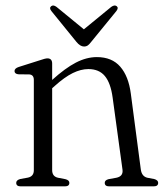

<svg xmlns="http://www.w3.org/2000/svg" viewBox="-20 -661 586 681"><path d="M165 -435.5V-377.5Q211.5 -419.5 249.2 -439Q287 -458.5 323.5 -458.5Q377 -458.5 406.5 -424.5Q436 -390.5 444 -329L479.5 -59.5Q483 -35 503 -30.5L527 -26Q541 -22 541 -12.5Q541 0 525 0H367.5Q351.5 0 351.5 -12.5Q351.5 -22 365 -25.5L392.5 -30.5Q417.5 -35.5 414.5 -59L379.5 -315Q372.5 -366.5 352 -391.2Q331.5 -416 293.5 -416Q267 -416 238 -401.8Q209 -387.5 174 -356L165 -348V-57.5Q165 -35 186 -30.5L212 -25.5Q226 -22 226 -12.5Q226 0 210 0H53.5Q37.5 0 37.5 -12.5Q37.5 -22 51.5 -26L79 -31Q100 -35.5 100 -57V-377.5Q100 -395.5 84.5 -397L44.5 -397.5Q31.5 -399.5 31.5 -409Q31.5 -418.5 46.5 -423.5L119 -446.5Q140.5 -454 148 -454Q165 -454 165 -435.5ZM303.5 -512.5Q297.5 -504.5 291.8 -500.2Q286 -496 278 -496Q264.5 -496 251 -512.5L162.5 -621.5Q153.5 -632.5 161.5 -639Q169 -645 180.5 -636.5L277.5 -557L374.5 -636.5Q386.5 -645 394 -639Q401.5 -633 392.5 -621.5Z"/></svg>

Font: Fraunces 72pt Soft Light
Style: Regular
Weight: 300
Version: Version 1.000;[b76b70a41]